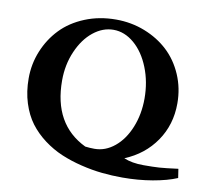

<svg xmlns="http://www.w3.org/2000/svg" viewBox="-82 -767 1014 935"><g transform="rotate(10 425.0 -300.0)"><path d="M581.5 76.2Q529.8 76.2 479.7 71Q429.7 65.9 375.7 52.7Q321.8 39.6 275.1 19.8Q228.5 0 186 -31.7Q143.6 -63.5 113.5 -103.5Q83.5 -143.6 65.9 -199.2Q48.3 -254.9 48.3 -320.8Q48.3 -392.1 74.7 -456.5Q101.1 -521 147.9 -569.8Q194.8 -618.7 265.1 -647.5Q335.4 -676.3 418.5 -676.3Q494.1 -676.3 561.3 -649.9Q628.4 -623.5 677.2 -577.9Q726.1 -532.2 754.4 -466.6Q782.7 -400.9 782.7 -325.7Q782.7 -220.2 726.8 -138.9Q670.9 -57.6 574.7 -18.1Q614.3 -1 672.4 -1Q720.7 -1 750.2 -2.9Q779.8 -4.9 842.8 -13.2L849.6 31.2Q800.8 51.8 730 64Q659.2 76.2 581.5 76.2ZM210.4 -338.9Q210.4 -121.6 377.4 -41Q400.4 -38.1 423.3 -38.1Q477.1 -38.1 522.7 -75.7Q568.4 -113.3 594.7 -178.5Q621.1 -243.7 621.1 -321.3Q621.1 -403.3 593 -473.6Q564.9 -543.9 517.3 -584.5Q469.7 -625 415 -625Q361.8 -625 314.9 -587.4Q268.1 -549.8 239.3 -483.4Q210.4 -417 210.4 -338.9Z"/></g></svg>

Font: Elstob 6pt SemiBold
Style: Regular
Weight: 600
Designer: Peter S. Baker
Version: Version 1.015